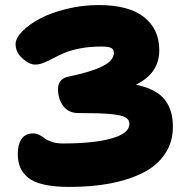

<svg xmlns="http://www.w3.org/2000/svg" viewBox="-20 -755 740 764"><path d="M256.8 -11.2Q196.8 -11.2 155.3 -20.5Q113.8 -29.8 91.6 -48.3Q69.3 -66.9 60.1 -89.6Q50.8 -112.3 50.8 -144Q50.8 -179.7 65.7 -201.9Q80.6 -224.1 111.8 -224.1Q125 -224.1 137.2 -217.8Q149.4 -211.4 158.4 -204.1Q167.5 -196.8 186.3 -190.4Q205.1 -184.1 230 -184.1Q352.5 -184.1 423.8 -204.1Q495.1 -224.1 495.1 -262.2Q495.1 -279.3 478.5 -288.3Q461.9 -297.4 418.7 -301.3Q375.5 -305.2 291 -305.2Q252.9 -305.2 231.9 -333Q210.9 -360.8 210.9 -399.9Q210.9 -441.9 252.9 -450.2Q344.7 -469.2 388.9 -491.9Q433.1 -514.6 433.1 -544.9Q433.1 -558.6 422.4 -564.2Q411.6 -569.8 382.8 -569.8Q337.4 -569.8 299.3 -562.5Q261.2 -555.2 236.6 -544.7Q211.9 -534.2 192.1 -523.4Q172.4 -512.7 154.3 -505.4Q136.2 -498 120.1 -498Q96.2 -498 69.1 -522.7Q42 -547.4 42 -579.1Q42 -603 68.6 -630.4Q95.2 -657.7 138.9 -680.9Q182.6 -704.1 245.1 -719.5Q307.6 -734.9 372.1 -734.9Q492.2 -734.9 553 -687Q613.8 -639.2 613.8 -555.2Q613.8 -463.4 521 -418Q563.5 -409.2 592.8 -393.3Q622.1 -377.4 638.2 -355Q654.3 -332.5 661.1 -307.4Q668 -282.2 668 -251Q668 -189.5 636.5 -142.6Q605 -95.7 548.6 -67.4Q492.2 -39.1 418.9 -25.1Q345.7 -11.2 256.8 -11.2Z"/></svg>

Font: Shantell Sans Bouncy
Style: Regular
Weight: 800
Designer: Stephen Nixon, Anya Danilova, Shantell Martin
Foundry: Arrow Type
Version: Version 1.006;[9816181b4]